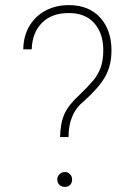

<svg xmlns="http://www.w3.org/2000/svg" viewBox="-20 -728 526 751"><path d="M292 -358Q327 -392 345 -413.5Q363 -435 373.5 -463Q384 -491 384 -532Q384 -597 349 -637Q314 -677 249 -677Q182 -677 144 -638.5Q106 -600 104 -535H71Q72 -589 96 -628Q120 -667 160 -687.5Q200 -708 249 -708Q328 -708 372 -659Q416 -610 416 -531Q416 -471 391 -427.5Q366 -384 309 -333Q248 -285 248 -192H215Q216 -247 232.5 -283Q249 -319 292 -358ZM234 -55Q246 -55 254 -46.5Q262 -38 262 -26Q262 -13 254.5 -5Q247 3 234 3Q221 3 212.5 -5Q204 -13 204 -26Q204 -38 212.5 -46.5Q221 -55 234 -55Z"/></svg>

Font: Freesentation 1 Thin
Style: Regular
Weight: 250
Designer: glyphs from Roboto by Christian Robertson / Hangul glyphs from Noto Sans CJK(Source Han Sans) by Jang Soo-young and Kang
Foundry: PT&
Version: Version 2.001